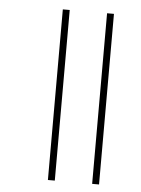

<svg xmlns="http://www.w3.org/2000/svg" viewBox="-49 -685 529 722"><g transform="rotate(5 215.5 -324.0)"><path d="M326 -2H352V-646H326ZM159 -2H185V-646H159Z"/></g></svg>

Font: Noto Sans Tamil UI Condensed Thin
Style: Regular
Weight: 100
Width: 3
Designer: Jelle Bosma - Monotype Design Team
Foundry: Monotype Imaging Inc.
Version: Version 2.004